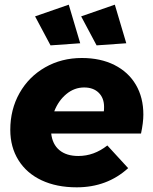

<svg xmlns="http://www.w3.org/2000/svg" viewBox="-20 -794 655 821"><path d="M593 -304Q593 -270 583 -223H199Q204 -177 234 -152Q264 -127 315 -127Q382 -127 439 -172L528 -75Q438 7 308 7Q222 7 158 -23Q94 -53 59 -109Q24 -165 24 -239Q24 -326 63.5 -396Q103 -466 173 -506Q243 -546 330 -546Q410 -546 469.5 -516Q529 -486 561 -431.5Q593 -377 593 -304ZM425 -337Q425 -375 402 -397.5Q379 -420 340 -420Q298 -420 264 -392Q230 -364 212 -318H424Q425 -324 425 -337ZM274 -774 323 -609 196 -600 130 -724ZM471 -774 520 -609 393 -600 327 -724Z"/></svg>

Font: Gontserrat
Style: Bold Italic
Weight: 700
Italic angle: -11.3°
Designer: Julieta Ulanovsky
Foundry: Julieta Ulanovsky
Version: Version 6.001